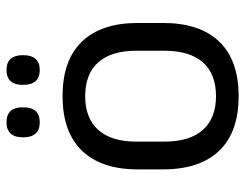

<svg xmlns="http://www.w3.org/2000/svg" viewBox="-98 -606 717 560"><g transform="rotate(-90 260.0 -325.5)"><path d="M260 12.5Q155 12.5 100.8 -44.2Q46.5 -101 46.5 -207.5V-282Q46.5 -388 101 -444.5Q155.5 -501 260 -501Q365 -501 419.2 -444.5Q473.5 -388 473.5 -282V-207.5Q473.5 -101 419.2 -44.2Q365 12.5 260 12.5ZM260 -53.5Q325 -53.5 358.8 -92Q392.5 -130.5 392.5 -203V-286.5Q392.5 -358.5 358.8 -396.8Q325 -435 260 -435Q195.5 -435 161.5 -396.8Q127.5 -358.5 127.5 -286.5V-203Q127.5 -130.5 161.5 -92Q195.5 -53.5 260 -53.5ZM183.5 -567.5Q162 -567.5 151 -579.8Q140 -592 140 -614.5V-618Q140 -640.5 151 -652.5Q162 -664.5 183.5 -664.5Q206 -664.5 216.8 -652.5Q227.5 -640.5 227.5 -618V-614.5Q227.5 -592 216.8 -579.8Q206 -567.5 183.5 -567.5ZM336.5 -567.5Q314.5 -567.5 303.8 -579.8Q293 -592 293 -614.5V-618Q293 -640.5 303.8 -652.5Q314.5 -664.5 336.5 -664.5Q358 -664.5 368.8 -652.5Q379.5 -640.5 379.5 -618V-614.5Q379.5 -592 368.8 -579.8Q358 -567.5 336.5 -567.5Z"/></g></svg>

Font: Anek Tamil
Style: Regular
Weight: 400
Designer: Aadarsh Rajan (Tamil), Yesha Goshar (Latin)
Foundry: Ek Type
Version: Version 1.003